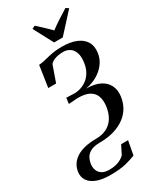

<svg xmlns="http://www.w3.org/2000/svg" viewBox="-331 -1080 1191 1429"><g transform="rotate(-30 264.5 -365.5)"><path d="M167 257.5Q96.5 257.5 50.8 239.5Q5 221.5 -15.5 189.8Q-36 158 -30.5 116.5Q-26 84.5 -9.5 57.8Q7 31 36.5 11.2Q66 -8.5 108.8 -19.2Q151.5 -30 208.5 -30Q259.5 -30 298.8 -49Q338 -68 362.5 -106Q387 -144 395 -200.5Q401.5 -249.5 389 -285.8Q376.5 -322 340.5 -341.8Q304.5 -361.5 240 -361L163 -355.5L169.5 -405.5L236 -403Q264 -402.5 293 -411.5Q322 -420.5 347.5 -440Q373 -459.5 391 -490.8Q409 -522 415 -566Q422 -615 411 -647.5Q400 -680 376 -696.2Q352 -712.5 319.5 -712.5Q276.5 -712.5 247 -701Q217.5 -689.5 205.5 -673L157 -535H89.5L117 -718.5Q140.5 -720 162.2 -725Q184 -730 208 -736Q232 -742 261.5 -746.5Q291 -751 330 -751Q401.5 -751 451.2 -730.8Q501 -710.5 524.2 -671.8Q547.5 -633 539.5 -577.5Q533.5 -535.5 512.8 -503.2Q492 -471 462.2 -447.5Q432.5 -424 398.2 -410Q364 -396 332 -390.5Q404 -390 449.5 -366.5Q495 -343 514.2 -302.2Q533.5 -261.5 526 -209Q519.5 -161.5 496.8 -121.8Q474 -82 435.2 -53.2Q396.5 -24.5 342.8 -8.2Q289 8 220.5 8.5Q169.5 8.5 140.5 23.5Q111.5 38.5 98.5 62Q85.5 85.5 81.5 113Q77.5 141.5 86.5 166Q95.5 190.5 118.8 205Q142 219.5 180.5 219.5Q214 219.5 239.5 212.8Q265 206 283.2 195Q301.5 184 312.5 172.5L350.5 98H410L387.5 217.5Q356.5 230.5 304.5 244Q252.5 257.5 167 257.5ZM297 -807 208 -974.5 233.5 -987.5Q261.5 -962.5 289.2 -936.5Q317 -910.5 343 -884Q378 -910.5 417 -935.8Q456 -961 498 -987L521.5 -971.5L371 -807Z"/></g></svg>

Font: Merriweather 96pt Medium
Style: Italic
Weight: 500
Italic angle: -7.8°
Version: Version 2.101